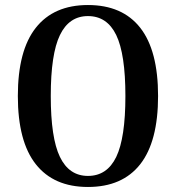

<svg xmlns="http://www.w3.org/2000/svg" viewBox="-20 -730 701 764"><path d="M330 14Q194 14 122.5 -76.5Q51 -167 51 -348Q51 -529 122.5 -619.5Q194 -710 330 -710Q467 -710 538 -619.5Q609 -529 609 -348Q609 -167 538 -76.5Q467 14 330 14ZM330 -30Q406 -30 442.5 -105.5Q479 -181 479 -348Q479 -515 442.5 -590.5Q406 -666 330 -666Q255 -666 218.5 -590.5Q182 -515 182 -348Q182 -181 218.5 -105.5Q255 -30 330 -30Z"/></svg>

Font: Arima Thin SemiBold
Style: Regular
Weight: 600
Version: Version 1.100